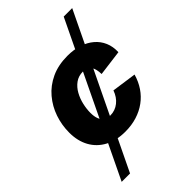

<svg xmlns="http://www.w3.org/2000/svg" viewBox="-271 -828 1133 1133"><g transform="rotate(-45 295.0 -262.0)"><path d="M43.9 204.1 491.7 -727.5H562.5L113.8 204.1ZM269 10.3Q194.3 10.3 140.9 -18.3Q87.4 -46.9 58.8 -98.6Q30.3 -150.4 30.3 -220.2Q30.3 -282.7 50.3 -341.3Q70.3 -399.9 109.9 -446.8Q149.4 -493.7 208 -521Q266.6 -548.3 343.8 -548.3Q396 -548.3 438.7 -534.4Q481.4 -520.5 511.7 -494.6Q542 -468.8 557.6 -432.4Q573.2 -396 571.3 -350.6L410.2 -329.6Q409.7 -350.6 406 -366.7Q402.3 -382.8 394.5 -394.3Q386.7 -405.8 373.8 -411.9Q360.8 -418 342.3 -418Q305.2 -418 278.3 -398.4Q251.5 -378.9 234.4 -347.9Q217.3 -316.9 209.2 -281.5Q201.2 -246.1 201.2 -213.9Q201.2 -184.6 209 -163.6Q216.8 -142.6 233.2 -131.3Q249.5 -120.1 274.9 -120.1Q294.4 -120.1 312.3 -126.5Q330.1 -132.8 345.2 -144.8Q360.4 -156.7 372.1 -173.8Q383.8 -190.9 391.1 -211.9L545.4 -189.9Q532.2 -143.6 507.3 -106.7Q482.4 -69.8 446.8 -43.7Q411.1 -17.6 366.5 -3.7Q321.8 10.3 269 10.3Z"/></g></svg>

Font: Inter 17pt ExtraBold
Style: Italic
Weight: 800
Italic angle: -9.3988°
Version: Version 4.001;git-66647c0bb